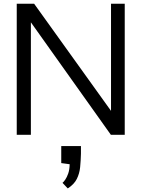

<svg xmlns="http://www.w3.org/2000/svg" viewBox="-20 -735 771 1047"><path d="M71.3 0V-714.8H166L585.4 -130.4V-714.8H660.2V0H584.5L148.4 -613.3V0ZM349.6 292.5 320.8 262.2Q327.1 257.3 335.9 244.6Q344.7 231.9 352.1 210.9Q359.4 189.9 359.9 160.6L314 154.3V61.5H421.4V103Q420.4 141.6 417 176.5Q413.6 211.4 398.9 240.7Q384.3 270 349.6 292.5Z"/></svg>

Font: Pontano Sans
Style: Regular
Weight: 400
Designer: Vernon Adams
Foundry: Vernon Adams
Version: Version 2.001